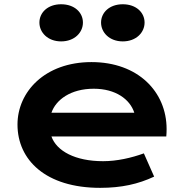

<svg xmlns="http://www.w3.org/2000/svg" viewBox="-20 -881 875 911"><path d="M63 -290C63 -122.6 196.3 10.3 455.1 10.3C557.1 10.3 636.2 -7.8 711.4 -43L662.6 -153.3C603 -131.8 535.2 -116.2 469.2 -116.2C336.4 -116.2 248.5 -164.6 224.1 -233.4H769C770 -243.7 770.5 -257.8 770.5 -268.6C770.5 -445.8 634.8 -586.4 414.1 -586.4C193.4 -586.4 63 -445.8 63 -290ZM224.1 -346.2C245.1 -407.2 314.9 -460 424.8 -460C528.3 -460 596.7 -410.2 617.2 -346.2ZM562.5 -684.6C626.5 -684.6 666 -727.1 666 -773.9C666 -821.3 626.5 -860.8 562.5 -860.8C499 -860.8 459.5 -821.3 459.5 -773.9C459.5 -727.1 499 -684.6 562.5 -684.6ZM270 -684.6C334 -684.6 373.5 -727.1 373.5 -773.9C373.5 -821.3 334 -860.8 270 -860.8C206.5 -860.8 167 -821.3 167 -773.9C167 -727.1 206.5 -684.6 270 -684.6Z"/></svg>

Font: Krona One
Style: Regular
Weight: 400
Designer: Yvonne Schüttler
Foundry: Yvonne Schüttler
Version: Version 1.002